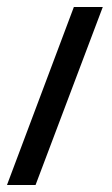

<svg xmlns="http://www.w3.org/2000/svg" viewBox="-22 -484 321 551"><path d="M-2 47H80L273 -464H190Z"/></svg>

Font: Rabbid Highway Sign II Hop
Style: Regular
Weight: 400
Foundry: Cannot Into Space Fonts
Version: Version 0.277